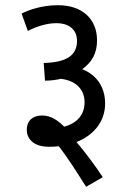

<svg xmlns="http://www.w3.org/2000/svg" viewBox="-20 -652 493 738"><path d="M63 -600 87 -533C124 -552 162 -563 198 -563C240 -563 276 -542 276 -495C276 -442 240 -412 148 -410L153 -342C177 -342 196 -345 214 -349C267 -343 305 -312 305 -259C305 -210 276 -179 227 -165C190 -202 163 -208 141 -208C108 -208 83 -190 83 -153C83 -113 116 -88 166 -88C179 -88 193 -88 206 -90C237 -50 270 1 311 66L375 29C344 -18 308 -66 274 -106C342 -133 384 -186 384 -254C384 -315 354 -363 296 -386C333 -413 353 -446 353 -497C353 -579 296 -632 203 -632C141 -632 91 -614 63 -600Z"/></svg>

Font: Noto Sans Devanagari UI Condensed
Style: Regular
Weight: 400
Width: 3
Designer: Jelle Bosma - Monotype Design Team
Foundry: Monotype Imaging Inc.
Version: Version 2.003